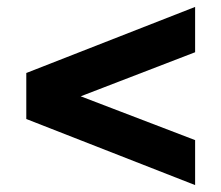

<svg xmlns="http://www.w3.org/2000/svg" viewBox="-20 -565 640 555"><path d="M544 -30 56 -221V-354L544 -545V-414L100 -243V-330L544 -160Z"/></svg>

Font: Nunito Sans 12pt ExtraLight Black
Style: Regular
Weight: 900
Version: Version 3.101;gftools[0.9.27]